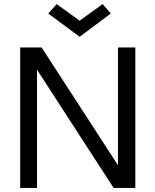

<svg xmlns="http://www.w3.org/2000/svg" viewBox="-20 -920 758 940"><path d="M78.8 0ZM161.2 0V-578.8L536.2 0H642.5V-687.5H557.5V-111.2L183.8 -687.5H78.8V0ZM216.2 -853.8 257.5 -900 370 -818.8 482.5 -900 522.5 -853.8 370 -740Z"/></svg>

Font: Cambay
Style: Regular
Weight: 400
Designer: Pooja Saxena
Foundry: Pooja Saxena
Version: Version 1.181;PS 001.181;hotconv 1.0.70;makeotf.lib2.5.58329